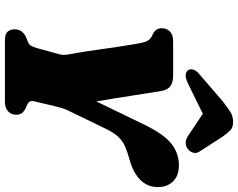

<svg xmlns="http://www.w3.org/2000/svg" viewBox="-116 -874 990 799"><g transform="rotate(90 379.5 -475.0)"><path d="M458 -48.5Q458 -25 443 -12.5Q428 0 404 0H148.5Q122.5 0 112.5 -11Q102.5 -22 102.5 -41Q102.5 -72.5 135.5 -88L154.5 -95.5Q166 -100.5 170.5 -107.8Q175 -115 180.5 -132.5L205.5 -223.5Q211 -241 207.5 -261.2Q204 -281.5 200.5 -301Q198 -312.5 194 -340.2Q190 -368 185 -403.5Q180 -439 174.5 -475Q169 -511 164.2 -539.2Q159.5 -567.5 156 -579.5Q148.5 -605.5 125.5 -614Q98 -626 98 -652.5Q98 -673.5 111.8 -686.8Q125.5 -700 152 -700H293.5Q323.5 -700 339 -688.5Q354.5 -677 359 -651.5Q361.5 -637 366.2 -607Q371 -577 377 -538.5Q383 -500 389.5 -458.8Q396 -417.5 402.5 -380.5L501.5 -584.5Q540 -663 579.5 -693.5Q619 -724 668 -724Q712.5 -724 735.8 -699.2Q759 -674.5 759 -637Q759 -593.5 729.5 -563.8Q700 -534 645.5 -519Q613.5 -510 591.2 -500.5Q569 -491 551.8 -473.5Q534.5 -456 518.5 -424L445.5 -273.5Q434.5 -252.5 430.2 -236.5Q426 -220.5 422.5 -208L403 -126Q399 -112 402.5 -104.8Q406 -97.5 415 -93.5L432.5 -85.5Q448 -77 453 -67.8Q458 -58.5 458 -48.5ZM600.5 -761Q574 -742 543 -764L454 -823.5L332.5 -764Q290 -742 273.5 -761Q267 -768 269.8 -782Q272.5 -796 291.5 -811L401.5 -906Q426 -925 444.8 -937.2Q463.5 -949.5 487.5 -949.5Q511.5 -949.5 523.5 -937.2Q535.5 -925 549 -906L610.5 -811Q620.5 -796 615.5 -782Q610.5 -768 600.5 -761Z"/></g></svg>

Font: Fraunces 9pt Soft Black
Style: Italic
Weight: 900
Italic angle: -16°
Version: Version 1.000;[b76b70a41]